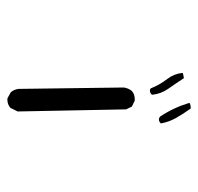

<svg xmlns="http://www.w3.org/2000/svg" viewBox="-28 -538 556 540"><g transform="rotate(90 250.0 -268.0)"><path d="M259.3 -10.7Q273.4 -10.7 283.2 -19L293.5 -39.6L287.6 -344.7L279.8 -360.8L263.7 -368.7Q261.7 -369.1 259.8 -369.1Q245.1 -369.1 235.8 -360.8Q228 -351.1 226.1 -338.4L230 -42.5Q231.4 -29.8 239.3 -20.5L255.9 -11.2Q257.8 -10.7 259.3 -10.7ZM234.9 -411.6Q241.7 -411.6 246.6 -417.5Q244.1 -442.9 229.2 -463.9Q214.4 -484.9 199.7 -507.3L186 -504.4L185.1 -502.9Q187.5 -479.5 202.1 -460.4Q218.8 -439 228.5 -414.1L231.4 -412.1Q233.4 -411.6 234.9 -411.6ZM315.9 -437Q322.3 -437 327.1 -442.4Q323.2 -464.8 311.8 -485.1Q300.3 -505.4 285.2 -526.4Q283.7 -526.4 282.2 -526.4Q275.9 -526.4 270.5 -523.9L269.5 -522Q282.7 -478 308.1 -439.9L312.5 -437.5Q314.5 -437 315.9 -437Z"/></g></svg>

Font: Bakudai
Style: ExtraLight
Weight: 200
Version: Version 1.48